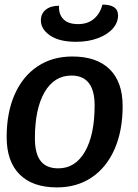

<svg xmlns="http://www.w3.org/2000/svg" viewBox="-20 -806 601 836"><path d="M9 -209Q9 -316 44 -395Q79 -474 143.5 -517Q208 -560 295 -560Q401 -560 457.5 -504.5Q514 -449 514 -344Q514 -237 479 -157Q444 -77 379.5 -33.5Q315 10 228 10Q122 10 65.5 -46.5Q9 -103 9 -209ZM392 -347Q392 -477 291 -477Q216 -477 174 -404.5Q132 -332 132 -204Q132 -137 157 -105Q182 -73 234 -73Q308 -73 350 -146Q392 -219 392 -347ZM158 -717Q158 -747 179.5 -764Q201 -781 237 -781Q235 -744 256 -722.5Q277 -701 320 -701Q362 -701 389 -724Q416 -747 426 -786Q494 -786 494 -739Q494 -708 471.5 -682Q449 -656 407 -640Q365 -624 311 -624Q238 -624 198 -651.5Q158 -679 158 -717Z"/></svg>

Font: Krub SemiBold
Style: Italic
Weight: 600
Italic angle: -8°
Designer: Ekaluck Peanpanawate
Foundry: Cadson Demak Co.,Ltd.
Version: Version 1.000; ttfautohint (v1.6)